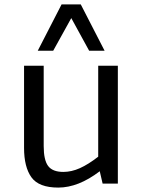

<svg xmlns="http://www.w3.org/2000/svg" viewBox="-20 -832 648 870"><path d="M89 0ZM514 -534V0H445L432 -56Q335 18 244 18Q156 18 122.5 -28.5Q89 -75 89 -162V-534H178V-170Q178 -107 198 -80Q218 -53 267 -53Q304 -53 342 -70Q380 -87 425 -122V-534ZM384 -602 303 -750 221 -602H151L259 -812H346L454 -602Z"/></svg>

Font: Martel Sans
Style: Regular
Weight: 400
Designer: Dan Reynolds and Mathieu Réguer
Foundry: Dan Reynolds and Mathieu Réguer
Version: Version 1.002; ttfautohint (v1.1) -l 5 -r 5 -G 72 -x 0 -D la